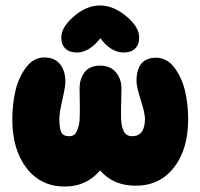

<svg xmlns="http://www.w3.org/2000/svg" viewBox="-20 -681 733 702"><path d="M217 1Q296 1 346 -58Q394 -2 476 -2Q564 -2 616 -68.5Q668 -135 668 -246Q668 -298 657 -346.5Q646 -395 618.5 -432.5Q591 -470 551 -470Q479 -470 479 -384Q479 -365 494.5 -316Q510 -267 510 -247Q510 -183 463 -183Q452 -183 444 -188Q436 -193 431.5 -203Q427 -213 425 -224Q423 -235 422.5 -253Q422 -271 422.5 -285Q423 -299 423.5 -321Q424 -343 424 -358Q424 -392 404 -416.5Q384 -441 346 -441Q308 -441 289.5 -417Q271 -393 271 -358Q271 -345 271.5 -321.5Q272 -298 272 -285Q272 -272 271.5 -253Q271 -234 268.5 -224Q266 -214 261.5 -203Q257 -192 250 -187.5Q243 -183 233 -183Q211 -183 204 -197.5Q197 -212 197 -247Q197 -268 208 -316Q219 -364 219 -382Q219 -423 199 -447Q179 -471 142 -471Q102 -471 74.5 -433.5Q47 -396 36 -347Q25 -298 25 -245Q25 -134 77 -66.5Q129 1 217 1ZM261 -489Q306 -489 347 -541Q386 -489 432 -489Q459 -489 474 -503.5Q489 -518 489 -544Q489 -582 442 -621.5Q395 -661 345 -661Q296 -661 250 -621Q204 -581 204 -544Q204 -518 219 -503.5Q234 -489 261 -489Z"/></svg>

Font: Cherry Bomb
Style: Regular
Weight: 400
Designer: satsuyako
Foundry: satsuyako
Version: Version 4.0